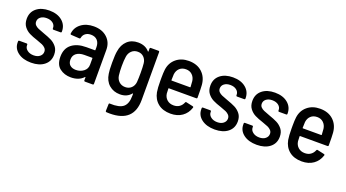

<svg xmlns="http://www.w3.org/2000/svg" viewBox="-54 -1059 3255 1804"><g transform="rotate(20 1574.0 -157.5)"><path d="M28 -130V-140Q28 -150 38 -150H110Q120 -150 120 -140V-134Q120 -106 145.5 -86.5Q171 -67 210 -67Q248 -67 271 -86Q294 -105 294 -133Q294 -154 280.5 -168.5Q267 -183 248 -191.5Q229 -200 191 -213Q144 -228 111 -244.5Q78 -261 55 -291.5Q32 -322 32 -369Q32 -436 80 -475Q128 -514 207 -514Q287 -514 335.5 -474Q384 -434 384 -369V-367Q384 -357 374 -357H304Q294 -357 294 -367V-371Q294 -400 270 -419Q246 -438 207 -438Q170 -438 147 -420Q124 -402 124 -374Q124 -353 137 -339.5Q150 -326 169.5 -317.5Q189 -309 228 -295Q277 -278 309.5 -262Q342 -246 366 -216Q390 -186 390 -139Q390 -72 341 -33Q292 6 210 6Q128 6 78 -32Q28 -70 28 -130Z M835 -349V-10Q835 0 825 0H749Q739 0 739 -10V-40Q739 -42 737.5 -42.5Q736 -43 734 -41Q689 8 608 8Q543 8 497 -27.5Q451 -63 451 -142Q451 -224 504.5 -266.5Q558 -309 650 -309H735Q739 -309 739 -313V-341Q739 -384 716 -409Q693 -434 651 -434Q618 -434 596.5 -417.5Q575 -401 570 -373Q569 -364 559 -364L477 -369Q473 -369 470 -371.5Q467 -374 468 -378Q474 -440 524.5 -478.5Q575 -517 651 -517Q734 -517 784.5 -470.5Q835 -424 835 -349ZM739 -166V-230Q739 -234 735 -234H657Q608 -234 578.5 -212Q549 -190 549 -148Q549 -111 571 -92.5Q593 -74 629 -74Q673 -74 706 -99Q739 -124 739 -166Z M1222 -509H1298Q1308 -509 1308 -499V-20Q1308 202 1070 202Q1048 202 1037 201Q1027 200 1027 190L1029 123Q1029 118 1032 115.5Q1035 113 1039 114Q1134 118 1173 85Q1212 52 1212 -27V-47Q1212 -49 1210.5 -50Q1209 -51 1207 -49Q1167 0 1097 0Q1032 0 987.5 -38.5Q943 -77 933 -146Q927 -178 927 -255Q927 -338 934 -371Q944 -438 986 -477.5Q1028 -517 1093 -517Q1167 -517 1207 -469Q1209 -467 1210.5 -468Q1212 -469 1212 -471V-499Q1212 -509 1222 -509ZM1212 -256Q1212 -316 1208 -351Q1204 -387 1180.5 -410.5Q1157 -434 1120 -434Q1083 -434 1058.5 -410.5Q1034 -387 1029 -351Q1023 -312 1023 -256Q1023 -204 1028 -164Q1033 -127 1058 -104Q1083 -81 1120 -81Q1157 -81 1181 -104Q1205 -127 1209 -163Q1212 -202 1212 -256Z M1699 -137Q1702 -146 1711 -144L1779 -129Q1789 -126 1786 -117Q1767 -58 1720 -25Q1673 8 1605 8Q1528 8 1479.5 -31Q1431 -70 1418 -138Q1411 -178 1411 -250V-282Q1411 -330 1415 -362Q1424 -432 1474.5 -474.5Q1525 -517 1601 -517Q1684 -517 1734.5 -470Q1785 -423 1791 -346Q1794 -312 1794 -221Q1794 -211 1784 -211H1511Q1507 -211 1507 -207Q1507 -186 1509 -158Q1514 -121 1540 -98Q1566 -75 1606 -75Q1640 -75 1663.5 -91.5Q1687 -108 1699 -137ZM1509 -351Q1507 -315 1507 -292Q1507 -288 1511 -288H1694Q1698 -288 1698 -292Q1696 -332 1694 -350Q1689 -387 1664.5 -410.5Q1640 -434 1602 -434Q1563 -434 1538.5 -411.5Q1514 -389 1509 -351Z M1864 -130V-140Q1864 -150 1874 -150H1946Q1956 -150 1956 -140V-134Q1956 -106 1981.5 -86.5Q2007 -67 2046 -67Q2084 -67 2107 -86Q2130 -105 2130 -133Q2130 -154 2116.5 -168.5Q2103 -183 2084 -191.5Q2065 -200 2027 -213Q1980 -228 1947 -244.5Q1914 -261 1891 -291.5Q1868 -322 1868 -369Q1868 -436 1916 -475Q1964 -514 2043 -514Q2123 -514 2171.5 -474Q2220 -434 2220 -369V-367Q2220 -357 2210 -357H2140Q2130 -357 2130 -367V-371Q2130 -400 2106 -419Q2082 -438 2043 -438Q2006 -438 1983 -420Q1960 -402 1960 -374Q1960 -353 1973 -339.5Q1986 -326 2005.5 -317.5Q2025 -309 2064 -295Q2113 -278 2145.5 -262Q2178 -246 2202 -216Q2226 -186 2226 -139Q2226 -72 2177 -33Q2128 6 2046 6Q1964 6 1914 -32Q1864 -70 1864 -130Z M2284 -130V-140Q2284 -150 2294 -150H2366Q2376 -150 2376 -140V-134Q2376 -106 2401.5 -86.5Q2427 -67 2466 -67Q2504 -67 2527 -86Q2550 -105 2550 -133Q2550 -154 2536.5 -168.5Q2523 -183 2504 -191.5Q2485 -200 2447 -213Q2400 -228 2367 -244.5Q2334 -261 2311 -291.5Q2288 -322 2288 -369Q2288 -436 2336 -475Q2384 -514 2463 -514Q2543 -514 2591.5 -474Q2640 -434 2640 -369V-367Q2640 -357 2630 -357H2560Q2550 -357 2550 -367V-371Q2550 -400 2526 -419Q2502 -438 2463 -438Q2426 -438 2403 -420Q2380 -402 2380 -374Q2380 -353 2393 -339.5Q2406 -326 2425.5 -317.5Q2445 -309 2484 -295Q2533 -278 2565.5 -262Q2598 -246 2622 -216Q2646 -186 2646 -139Q2646 -72 2597 -33Q2548 6 2466 6Q2384 6 2334 -32Q2284 -70 2284 -130Z M3011 -137Q3014 -146 3023 -144L3091 -129Q3101 -126 3098 -117Q3079 -58 3032 -25Q2985 8 2917 8Q2840 8 2791.5 -31Q2743 -70 2730 -138Q2723 -178 2723 -250V-282Q2723 -330 2727 -362Q2736 -432 2786.5 -474.5Q2837 -517 2913 -517Q2996 -517 3046.5 -470Q3097 -423 3103 -346Q3106 -312 3106 -221Q3106 -211 3096 -211H2823Q2819 -211 2819 -207Q2819 -186 2821 -158Q2826 -121 2852 -98Q2878 -75 2918 -75Q2952 -75 2975.5 -91.5Q2999 -108 3011 -137ZM2821 -351Q2819 -315 2819 -292Q2819 -288 2823 -288H3006Q3010 -288 3010 -292Q3008 -332 3006 -350Q3001 -387 2976.5 -410.5Q2952 -434 2914 -434Q2875 -434 2850.5 -411.5Q2826 -389 2821 -351Z"/></g></svg>

Font: Barlow Semi Condensed Medium
Style: Regular
Weight: 500
Width: 4
Designer: Jeremy Tribby
Foundry: Tribby Type
Version: Version 1.422; ttfautohint (v1.8)